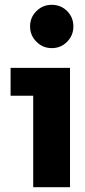

<svg xmlns="http://www.w3.org/2000/svg" viewBox="-20 -778 355 798"><path d="M195 -578Q158 -578 131.5 -604.5Q105 -631 105 -668Q105 -706 131.5 -732Q158 -758 195 -758Q233 -758 259 -732Q285 -706 285 -668Q285 -631 259 -604.5Q233 -578 195 -578ZM118 0V-380H24V-496H271V0Z"/></svg>

Font: Atkinson Hyperlegible
Style: Bold
Weight: 700
Designer: Elliott Scott, Megan Eiswerth, Linus Boman, Theodore Petrosky
Foundry: Braille Institute
Version: Version 1.006; ttfautohint (v1.8.3)